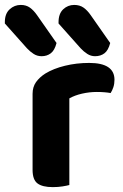

<svg xmlns="http://www.w3.org/2000/svg" viewBox="-74 -748 498 775"><path d="M205.9 -350.9V-226.4H57.5V-369.2Q57.5 -396.8 71.3 -416.4Q85.2 -436 109 -451.2Q141.8 -471.3 188.3 -482.6Q234.8 -494 286 -494Q388.1 -494 388.1 -425.9Q388.1 -409.8 383.6 -396Q379 -382.2 372.5 -372.4Q362.5 -374.4 348 -375.6Q333.6 -376.8 316.8 -376.8Q286.8 -376.8 257.1 -370Q227.4 -363.2 205.9 -350.9ZM57.5 -264 205.9 -261.1V-1.2Q196.4 1.5 178.4 4.4Q160.4 7.3 139.3 7.3Q97 7.3 77.3 -7.7Q57.5 -22.6 57.5 -62.2ZM34.7 -553.2 -54.4 -653.2V-659.2Q-54.4 -692.6 -35.1 -710.4Q-15.9 -728.1 9.8 -728.1Q31.4 -728.1 46.6 -717.3Q61.8 -706.5 75.7 -686.6L154.2 -574.4Q146.6 -544.7 131 -532.9Q115.4 -521.1 94 -521.1Q76.2 -521.1 61.6 -530.5Q47 -539.9 34.7 -553.2ZM251.4 -553.2 162.3 -653.2V-658.4Q162.3 -692.6 181 -710.4Q199.8 -728.1 225.4 -728.1Q247.8 -728.1 263.1 -717.3Q278.5 -706.5 292.3 -686.6L370.8 -574.4Q363.2 -544.7 347.6 -532.9Q332 -521.1 309.9 -521.1Q292.8 -521.1 278.4 -530.4Q263.9 -539.7 251.4 -553.2Z"/></svg>

Font: Baloo Bhaijaan 2
Style: Regular
Weight: 400
Designer: Sanskriti Dholi, Noopur Datye and Ek Type
Foundry: Ek Type
Version: Version 1.701